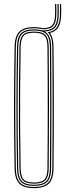

<svg xmlns="http://www.w3.org/2000/svg" viewBox="-20 -942 342 967"><path d="M151.5 5.5Q99 5.5 76.8 -17.6Q54.5 -40.8 53.5 -93.5Q52 -177.2 51.2 -252.6Q50.5 -328 50.5 -400.6Q50.5 -473.2 51.2 -548.1Q52 -623 53.5 -705.5Q54.5 -759 76.8 -782.2Q99 -805.5 151.5 -805.5Q177.8 -805.5 195.5 -800Q227.5 -800.2 241.4 -813.4Q255.2 -826.5 257 -860.2Q257.8 -874.8 257.8 -890.6Q257.8 -906.5 257 -921.5H263.2Q264 -906 264 -890.4Q264 -874.8 263.2 -860Q261.5 -823.5 245.8 -809Q230 -794.5 194.2 -794.5Q177.2 -799.8 151.5 -799.8Q102 -799.8 81.2 -778.1Q60.5 -756.5 59.8 -705.5Q58.2 -619.8 57.5 -543.9Q56.8 -468 56.8 -395.9Q56.8 -323.8 57.5 -249.8Q58.2 -175.8 59.8 -93.8Q60.5 -43.2 81.4 -21.8Q102.2 -0.2 151.5 -0.2Q199.2 -0.2 221.1 -21Q243 -41.8 243.5 -93.8Q244.2 -171.2 244.6 -245.9Q245 -320.5 245 -395.1Q245 -469.8 244.6 -546.8Q244.2 -623.8 243.5 -705.5Q243.2 -732.5 237.6 -750.5Q232 -768.5 220.2 -779.5Q250.2 -784 264.9 -802.6Q279.5 -821.2 281.5 -858.8Q282 -868.8 282.1 -879.5Q282.2 -890.2 282.1 -901Q282 -911.8 281.5 -921.5H287.5Q288 -911.8 288.2 -901Q288.5 -890.2 288.4 -879.4Q288.2 -868.5 287.5 -858.2Q285.8 -822.2 272.4 -802.4Q259 -782.5 231.5 -775.8Q249.2 -752.5 249.5 -705.5Q250.2 -628 250.8 -553.1Q251.2 -478.2 251.2 -403.5Q251.2 -328.8 250.8 -251.9Q250.2 -175 249.5 -93.5Q249 -38.5 225.2 -16.5Q201.5 5.5 151.5 5.5ZM151.5 -11.5Q194.2 -11.5 212.5 -29.5Q230.8 -47.5 231.2 -93.8Q232 -174.5 232.4 -249.5Q232.8 -324.5 232.8 -398Q232.8 -471.5 232.4 -547.4Q232 -623.2 231.2 -705.2Q230.8 -752.2 212.5 -770.4Q194.2 -788.5 151.5 -788.5Q108 -788.5 90.4 -770.1Q72.8 -751.8 71.8 -705.2Q70.2 -621.2 69.5 -546Q68.8 -470.8 68.8 -398.6Q68.8 -326.5 69.5 -251.8Q70.2 -177 71.8 -94Q72.8 -48 90.4 -29.8Q108 -11.5 151.5 -11.5ZM151.5 -17Q110.5 -17 94.6 -34.1Q78.8 -51.2 78 -94Q76 -208.2 75.4 -306Q74.8 -403.8 75.4 -499.8Q76 -595.8 78 -705.2Q78.8 -748.5 94.5 -765.8Q110.2 -783 151.5 -783Q191.8 -783 208.2 -766.2Q224.8 -749.5 225.2 -705.2Q226 -624 226.4 -548.9Q226.8 -473.8 226.8 -400.2Q226.8 -326.8 226.2 -251.4Q225.8 -176 225.2 -94Q224.8 -50.5 208.2 -33.8Q191.8 -17 151.5 -17ZM151.5 -22.8Q189 -22.8 203.9 -38Q218.8 -53.2 219 -94Q219.8 -172.8 220.1 -247.1Q220.5 -321.5 220.5 -395.2Q220.5 -469 220.1 -545.5Q219.8 -622 219 -705Q218.8 -746.2 204 -761.8Q189.2 -777.2 151.5 -777.2Q113 -777.2 98.9 -761.5Q84.8 -745.8 84 -705Q82.2 -593 81.5 -495.8Q80.8 -398.5 81.4 -301.8Q82 -205 84 -94Q84.8 -54 98.9 -38.4Q113 -22.8 151.5 -22.8ZM151.5 -5.8Q105 -5.8 85.8 -25.8Q66.5 -45.8 65.8 -93.8Q64.2 -179.2 63.5 -255Q62.8 -330.8 62.8 -403Q62.8 -475.2 63.5 -549.4Q64.2 -623.5 65.8 -705.5Q66.5 -754.5 85.8 -774.4Q105 -794.2 151.5 -794.2Q176.8 -794.2 193 -788.8H195.5Q232.5 -788.8 249.9 -804.2Q267.2 -819.8 269.2 -859.8Q270 -874.5 270 -890.4Q270 -906.2 269.2 -921.5H275.2Q276 -906.2 276.1 -890Q276.2 -873.8 275.2 -859Q273.5 -819.2 256.6 -802.2Q239.8 -785.2 205 -783.5Q221.5 -774 229.4 -755.2Q237.2 -736.5 237.5 -705.5Q238.2 -625 238.6 -549.6Q239 -474.2 239 -400.5Q239 -326.8 238.5 -251Q238 -175.2 237.5 -93.8Q237 -44.8 216.8 -25.2Q196.5 -5.8 151.5 -5.8Z"/></svg>

Font: Big Shoulders Inline Display Thin ExtraLight
Style: Regular
Weight: 250
Version: Version 2.002